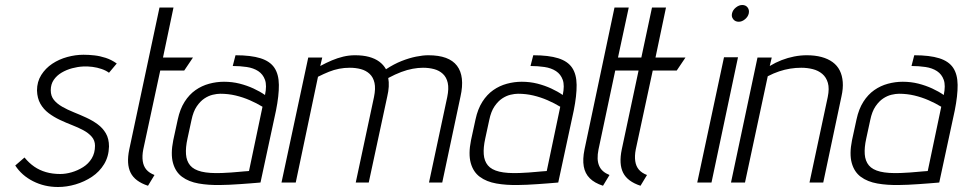

<svg xmlns="http://www.w3.org/2000/svg" viewBox="-20 -730 3851 768"><path d="M416 -439 447 -476Q426 -491 403 -498.5Q380 -506 357.5 -508.5Q335 -511 314 -511Q282 -511 249 -502Q216 -493 189 -475Q162 -457 145 -430Q128 -403 128 -368Q129 -337 141.5 -315Q154 -293 174.5 -277.5Q195 -262 219.5 -250.5Q244 -239 268.5 -229.5Q293 -220 313.5 -209Q334 -198 347 -183Q360 -168 360 -147Q360 -118 347 -96.5Q334 -75 312.5 -61.5Q291 -48 267 -41Q243 -34 221 -34Q190 -34 164 -41.5Q138 -49 117 -63.5Q96 -78 78 -100L41 -68Q67 -28 112.5 -5Q158 18 212 18Q247 18 282.5 7.5Q318 -3 348 -23Q378 -43 396.5 -73.5Q415 -104 416 -144Q416 -175 403.5 -196.5Q391 -218 370.5 -233Q350 -248 325 -259.5Q300 -271 275 -281Q250 -291 229 -303Q208 -315 195.5 -330.5Q183 -346 183 -369Q183 -393 195 -410.5Q207 -428 226.5 -439.5Q246 -451 268.5 -457Q291 -463 312 -464Q331 -465 350 -462.5Q369 -460 386.5 -454Q404 -448 416 -439Z M553 -132 621 -448H717L752 -500H632L674 -700H618L497 -132Q485 -74 502.5 -39Q520 -4 572 13L598 -30Q577 -38 565.5 -51.5Q554 -65 551 -85.5Q548 -106 553 -132Z M1040 -350Q1020 -364 994 -376Q968 -388 938.5 -395.5Q909 -403 876 -403Q846 -403 816.5 -395Q787 -387 762 -369.5Q737 -352 718.5 -323Q700 -294 691 -252L673 -169Q662 -114 672 -78Q682 -42 708.5 -22.5Q735 -3 774.5 4Q814 11 862 10Q877 10 897.5 9Q918 8 940 6.5Q962 5 981 3.5Q1000 2 1011.5 1Q1023 0 1022 0L1084 -288Q1096 -348 1095.5 -390.5Q1095 -433 1077.5 -459Q1060 -485 1022 -497Q984 -509 922 -509L911 -466Q940 -466 967 -462Q994 -458 1013 -445.5Q1032 -433 1040 -410.5Q1048 -388 1040 -350ZM1030 -303 976 -46Q976 -46 971 -45.5Q966 -45 957 -44.5Q948 -44 934.5 -42.5Q921 -41 904.5 -40Q888 -39 868 -38Q817 -36 786 -43.5Q755 -51 740.5 -68.5Q726 -86 724 -113Q722 -140 730 -176L746 -250Q753 -284 767 -304.5Q781 -325 797.5 -336Q814 -347 831 -351Q848 -355 861 -355Q893 -355 922.5 -348Q952 -341 979.5 -329Q1007 -317 1030 -303Z M1769 -342 1696 0H1749L1822 -344Q1831 -384 1827.5 -415Q1824 -446 1808 -467Q1792 -488 1763.5 -498.5Q1735 -509 1693 -509Q1672 -509 1644.5 -503.5Q1617 -498 1586.5 -486Q1556 -474 1524 -453Q1514 -471 1497 -483.5Q1480 -496 1456 -502.5Q1432 -509 1400 -509Q1376 -509 1353 -503.5Q1330 -498 1307.5 -488.5Q1285 -479 1261 -466L1269 -500H1213L1106 0H1163L1252 -423Q1276 -435 1296 -443Q1316 -451 1336.5 -455Q1357 -459 1379 -459Q1403 -459 1423.5 -453.5Q1444 -448 1458.5 -434.5Q1473 -421 1478 -398.5Q1483 -376 1476 -342L1403 0H1455L1529 -344Q1534 -365 1535 -383.5Q1536 -402 1533 -418Q1561 -433 1585 -442Q1609 -451 1631 -455Q1653 -459 1672 -459Q1696 -459 1716.5 -453.5Q1737 -448 1751.5 -434.5Q1766 -421 1771 -398.5Q1776 -376 1769 -342Z M2231 -350Q2211 -364 2185 -376Q2159 -388 2129.5 -395.5Q2100 -403 2067 -403Q2037 -403 2007.5 -395Q1978 -387 1953 -369.5Q1928 -352 1909.5 -323Q1891 -294 1882 -252L1864 -169Q1853 -114 1863 -78Q1873 -42 1899.5 -22.5Q1926 -3 1965.5 4Q2005 11 2053 10Q2068 10 2088.5 9Q2109 8 2131 6.5Q2153 5 2172 3.5Q2191 2 2202.5 1Q2214 0 2213 0L2275 -288Q2287 -348 2286.5 -390.5Q2286 -433 2268.5 -459Q2251 -485 2213 -497Q2175 -509 2113 -509L2102 -466Q2131 -466 2158 -462Q2185 -458 2204 -445.5Q2223 -433 2231 -410.5Q2239 -388 2231 -350ZM2221 -303 2167 -46Q2167 -46 2162 -45.5Q2157 -45 2148 -44.5Q2139 -44 2125.5 -42.5Q2112 -41 2095.5 -40Q2079 -39 2059 -38Q2008 -36 1977 -43.5Q1946 -51 1931.5 -68.5Q1917 -86 1915 -113Q1913 -140 1921 -176L1937 -250Q1944 -284 1958 -304.5Q1972 -325 1988.5 -336Q2005 -347 2022 -351Q2039 -355 2052 -355Q2084 -355 2113.5 -348Q2143 -341 2170.5 -329Q2198 -317 2221 -303Z M2374 -132 2441 -448H2547L2560 -500H2452L2495 -700H2438L2318 -132Q2310 -93 2315 -64.5Q2320 -36 2339 -17Q2358 2 2392 13L2418 -30Q2403 -36 2392.5 -45Q2382 -54 2376.5 -67Q2371 -80 2370.5 -96Q2370 -112 2374 -132ZM2523 -132 2591 -448H2687L2722 -500H2602L2644 -700H2588L2467 -132Q2455 -74 2472.5 -39Q2490 -4 2542 13L2568 -30Q2547 -38 2535.5 -51.5Q2524 -65 2521 -85.5Q2518 -106 2523 -132Z M2769 0H2826L2932 -501H2876ZM2949 -710Q2936 -710 2923.5 -700Q2911 -690 2908 -676Q2905 -663 2913 -653Q2921 -643 2935 -643Q2948 -643 2960 -653Q2972 -663 2975 -676Q2978 -690 2970.5 -700Q2963 -710 2949 -710Z M3291 -342 3218 0H3273L3346 -345Q3353 -376 3351 -402Q3349 -428 3339 -448Q3329 -468 3310.5 -481.5Q3292 -495 3266 -502Q3240 -509 3207 -509Q3182 -509 3156.5 -504Q3131 -499 3106.5 -489.5Q3082 -480 3059 -466L3067 -500H3010L2904 0H2960L3051 -425Q3074 -437 3096.5 -444.5Q3119 -452 3141 -455.5Q3163 -459 3185 -459Q3209 -459 3231 -453.5Q3253 -448 3269 -434.5Q3285 -421 3291.5 -398.5Q3298 -376 3291 -342Z M3755 -350Q3735 -364 3709 -376Q3683 -388 3653.5 -395.5Q3624 -403 3591 -403Q3561 -403 3531.5 -395Q3502 -387 3477 -369.5Q3452 -352 3433.5 -323Q3415 -294 3406 -252L3388 -169Q3377 -114 3387 -78Q3397 -42 3423.5 -22.5Q3450 -3 3489.5 4Q3529 11 3577 10Q3592 10 3612.5 9Q3633 8 3655 6.5Q3677 5 3696 3.5Q3715 2 3726.5 1Q3738 0 3737 0L3799 -288Q3811 -348 3810.5 -390.5Q3810 -433 3792.5 -459Q3775 -485 3737 -497Q3699 -509 3637 -509L3626 -466Q3655 -466 3682 -462Q3709 -458 3728 -445.5Q3747 -433 3755 -410.5Q3763 -388 3755 -350ZM3745 -303 3691 -46Q3691 -46 3686 -45.5Q3681 -45 3672 -44.5Q3663 -44 3649.5 -42.5Q3636 -41 3619.5 -40Q3603 -39 3583 -38Q3532 -36 3501 -43.5Q3470 -51 3455.5 -68.5Q3441 -86 3439 -113Q3437 -140 3445 -176L3461 -250Q3468 -284 3482 -304.5Q3496 -325 3512.5 -336Q3529 -347 3546 -351Q3563 -355 3576 -355Q3608 -355 3637.5 -348Q3667 -341 3694.5 -329Q3722 -317 3745 -303Z"/></svg>

Font: Advent Pro
Style: Italic
Weight: 400
Italic angle: -12°
Designer: VivaRado, Andreas Kalpakidis
Foundry: VivaRado, Andreas Kalpakidis
Version: Version 3.000